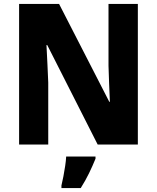

<svg xmlns="http://www.w3.org/2000/svg" viewBox="-20 -734 796 975"><path d="M680 0H476L220 -505H216Q219 -454 221 -405.5Q223 -357 225 -315V0H77V-714H280L535 -217H538Q536 -267 534 -313Q532 -359 531 -400V-714H680ZM465 72Q450 109 432 146Q414 183 390 221H292V208Q297 188 302 161.5Q307 135 311 108.5Q315 82 316 61H465Z"/></svg>

Font: Noto Sans Malayalam SemiCondensed ExtraBold
Style: Regular
Weight: 800
Width: 4
Designer: Jelle Bosma - Monotype Design Team
Foundry: Monotype Imaging Inc.
Version: Version 2.104; ttfautohint (v1.8.4.7-5d5b)